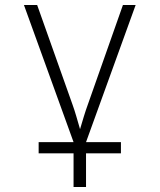

<svg xmlns="http://www.w3.org/2000/svg" viewBox="-20 -570 640 770"><path d="M135 45H275V180H325V45H465V0H325L524 -550H473L332 -150C322 -123 311 -86 301 -52C291 -86 281 -123 271 -150L129 -550H76L275 0H135Z"/></svg>

Font: JetBrains Mono Thin
Style: Regular
Weight: 100
Monospace: yes
Designer: Philipp Nurullin, Konstantin Bulenkov
Foundry: JetBrains
Version: Version 2.305